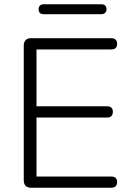

<svg xmlns="http://www.w3.org/2000/svg" viewBox="-20 -885 616 905"><path d="M126 0Q110 0 101 -9Q92 -18 92 -35V-670Q92 -687 101 -696Q110 -705 126 -705H504Q518 -705 525 -698Q532 -691 532 -679Q532 -665 525 -658.5Q518 -652 504 -652H152V-384H484Q498 -384 505 -377.5Q512 -371 512 -358Q512 -345 505 -338Q498 -331 484 -331H152V-53H504Q518 -53 525 -46.5Q532 -40 532 -27Q532 -14 525 -7Q518 0 504 0ZM187 -818Q162 -818 162 -841Q162 -853 168.5 -859Q175 -865 187 -865H457Q482 -865 482 -841Q482 -831 475.5 -824.5Q469 -818 457 -818Z"/></svg>

Font: Nunito ExtraLight Light
Style: Regular
Weight: 300
Version: Version 3.602